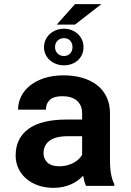

<svg xmlns="http://www.w3.org/2000/svg" viewBox="-20 -905 640 935"><path d="M398.9 0Q394 -9.8 390.6 -22.5Q387.2 -35.2 384.8 -49.3Q373.5 -37.1 358.9 -26.4Q344.2 -15.6 326.4 -7.6Q308.6 0.5 287.1 5.1Q265.6 9.8 240.7 9.8Q200.2 9.8 166.3 -2Q132.3 -13.7 107.9 -34.7Q83.5 -55.7 69.8 -84.7Q56.2 -113.8 56.2 -147.9Q56.2 -231.4 118.4 -277.1Q180.7 -322.8 304.2 -322.8H379.9V-354Q379.9 -392.1 355 -414.3Q330.1 -436.5 283.2 -436.5Q241.7 -436.5 222.7 -418.7Q203.6 -400.9 203.6 -371.1H67.9Q67.9 -404.8 82.8 -435.1Q97.7 -465.3 126.2 -488.3Q154.8 -511.2 196 -524.7Q237.3 -538.1 290.5 -538.1Q338.4 -538.1 379.6 -526.4Q420.9 -514.6 451.2 -491.7Q481.4 -468.8 498.5 -433.8Q515.6 -398.9 515.6 -353V-126.5Q515.6 -84 521 -56.2Q526.4 -28.3 536.6 -8.3V0ZM269.5 -95.2Q290 -95.2 307.6 -100.1Q325.2 -105 339.4 -112.8Q353.5 -120.6 363.8 -130.6Q374 -140.6 379.9 -150.9V-241.7H310.5Q278.8 -241.7 256.3 -235.6Q233.9 -229.5 219.7 -218.5Q205.6 -207.5 198.7 -192.1Q191.9 -176.8 191.9 -158.7Q191.9 -131.3 211.2 -113.3Q230.5 -95.2 269.5 -95.2ZM345.2 -884.8H473.6L345.2 -785.2H256.3ZM194.3 -675.3Q194.3 -694.3 201.9 -710.9Q209.5 -727.5 222.7 -739.5Q235.8 -751.5 253.7 -758.3Q271.5 -765.1 291.5 -765.1Q311.5 -765.1 328.9 -758.3Q346.2 -751.5 359.1 -739.5Q372.1 -727.5 379.4 -710.9Q386.7 -694.3 386.7 -675.3Q386.7 -655.8 379.4 -639.4Q372.1 -623 359.1 -611.3Q346.2 -599.6 328.9 -593.3Q311.5 -586.9 291.5 -586.9Q271.5 -586.9 253.7 -593.5Q235.8 -600.1 222.7 -611.8Q209.5 -623.5 201.9 -639.6Q194.3 -655.8 194.3 -675.3ZM248 -675.3Q248 -656.7 260.5 -644.5Q272.9 -632.3 291.5 -632.3Q310.1 -632.3 321.5 -644.5Q333 -656.7 333 -675.3Q333 -694.8 321.5 -707Q310.1 -719.2 291.5 -719.2Q272.9 -719.2 260.5 -707Q248 -694.8 248 -675.3Z"/></svg>

Font: Roboto Mono
Style: Bold
Weight: 700
Designer: Google
Version: Version 2.000985; 2015; ttfautohint (v1.3)